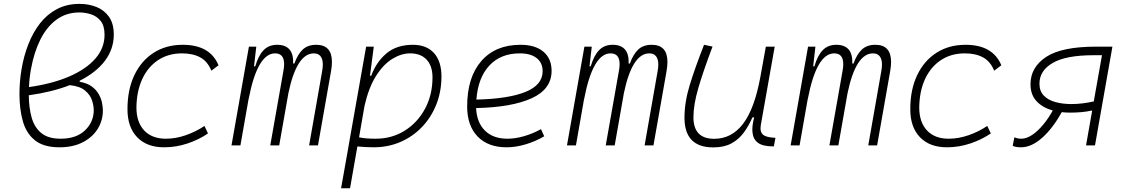

<svg xmlns="http://www.w3.org/2000/svg" viewBox="-20 -762 5899 1006"><path d="M397.5 -338.9V-333.5Q437 -326.7 460.9 -308.8Q484.9 -291 497.6 -268.3Q510.3 -245.6 514.6 -222.9Q519 -200.2 519 -182.6Q519 -130.4 491.7 -86.4Q464.4 -42.5 413.3 -16.4Q362.3 9.8 291.5 9.8Q208.5 9.8 162.8 -27.1Q117.2 -64 99.6 -127.2Q82 -190.4 82 -269Q82 -299.8 84.5 -332Q86.9 -364.3 92.8 -398.9Q104.5 -468.8 128.7 -530.5Q152.8 -592.3 189.9 -639.9Q227.1 -687.5 278.8 -714.6Q330.6 -741.7 397 -741.7Q444.3 -741.7 485.1 -725.6Q525.9 -709.5 551 -674.1Q576.2 -638.7 576.2 -580.6Q576.2 -505.4 530 -443.8Q483.9 -382.3 397.5 -338.9ZM131.8 -305.7Q253.4 -322.8 342.3 -361.1Q431.2 -399.4 479.5 -454.8Q527.8 -510.3 527.8 -579.6Q527.8 -627.9 506.8 -653.1Q485.8 -678.2 455.6 -687.5Q425.3 -696.8 396.5 -696.8Q327.1 -696.8 275.6 -658.7Q224.1 -620.6 190.9 -553.5Q157.7 -486.3 142.1 -398.9Q133.8 -353 131.8 -305.7ZM345.7 -315.9Q252.9 -279.8 130.9 -262.7Q131.3 -197.8 145.8 -146.2Q160.2 -94.7 196.3 -64.9Q232.4 -35.2 297.9 -35.2Q379.4 -35.2 425.3 -78.9Q471.2 -122.6 471.2 -185.1Q471.2 -207.5 462.2 -235.8Q453.1 -264.2 426.3 -287.1Q399.4 -310.1 345.7 -315.9Z M849.1 -35.2Q900.4 -35.2 953.4 -53.5Q1006.3 -71.8 1051.3 -102.1L1069.8 -63Q1022.5 -30.3 962.6 -10.3Q902.8 9.8 839.8 9.8Q749.5 9.8 698.7 -43Q647.9 -95.7 647.9 -189.9Q647.9 -292 683.8 -367.7Q719.7 -443.4 784.9 -485.4Q850.1 -527.3 937.5 -527.3Q1080.6 -527.3 1125 -419.9L1087.4 -391.6Q1067.9 -440.4 1029.1 -461.4Q990.2 -482.4 933.6 -482.4Q861.8 -482.4 808.1 -446.8Q754.4 -411.1 724.9 -346.7Q695.3 -282.2 694.8 -195.8Q695.8 -120.1 736.3 -77.6Q776.9 -35.2 849.1 -35.2Z M1322.8 -517.6 1311 -414.6H1317.4Q1333.5 -470.2 1360.8 -498.8Q1388.2 -527.3 1432.1 -527.3Q1519.5 -527.3 1516.1 -429.2H1522.5Q1539.6 -477.5 1566.2 -502.4Q1592.8 -527.3 1636.7 -527.3Q1719.2 -527.3 1719.2 -437.5Q1719.2 -416.5 1714.8 -390.6L1646 0H1599.6L1668 -389.6Q1671.4 -408.7 1671.4 -423.8Q1671.4 -445.3 1664.6 -459Q1652.8 -482.4 1624.5 -482.4Q1534.7 -482.4 1491.2 -274.4L1442.9 0H1396L1464.8 -389.6Q1468.8 -410.2 1468.8 -425.8Q1468.8 -482.4 1421.4 -482.4Q1328.6 -482.4 1282.7 -242.7V-244.6L1239.7 0H1192.9L1284.2 -517.6Z M1814 224.6H1767.1L1807.1 -0.5Q1806.6 -0.5 1806.2 -0.5L1807.1 -1.5L1898.4 -517.6H1938.5L1919.9 -375.5L1918 -365.7H1925.3Q1951.7 -437.5 2005.1 -482.4Q2058.6 -527.3 2143.6 -527.3Q2214.8 -527.3 2253.9 -484.1Q2293 -440.9 2293 -361.3Q2293 -282.2 2266.1 -214.6Q2239.3 -147 2191.2 -96.7Q2143.1 -46.4 2078.4 -18.3Q2013.7 9.8 1937.5 9.8Q1916 9.8 1895 8.5Q1874 7.3 1852.5 5.4ZM1861.3 -42.5Q1895.5 -35.2 1948.2 -35.2Q2033.2 -35.2 2100.6 -77.4Q2168 -119.6 2207 -192.4Q2246.1 -265.1 2246.1 -356.4Q2246.1 -416.5 2215.3 -449.5Q2184.6 -482.4 2128.9 -482.4Q2083 -482.4 2036.1 -453.9Q1989.3 -425.3 1950.7 -364.7Q1912.1 -304.2 1890.1 -208Z M2638.7 -35.2Q2679.2 -35.2 2725.3 -48.3Q2771.5 -61.5 2814.5 -85.4L2831.5 -47.9Q2785.6 -21 2733.9 -5.6Q2682.1 9.8 2634.3 9.8Q2537.1 9.8 2482.4 -46.9Q2427.7 -103.5 2427.7 -204.6Q2427.7 -356.4 2501.7 -441.9Q2575.7 -527.3 2707.5 -527.3Q2784.2 -527.3 2827.1 -491.2Q2870.1 -455.1 2870.1 -390.6Q2870.1 -294.9 2765.9 -247.3Q2661.6 -199.7 2474.6 -195.8Q2478 -120.1 2521 -77.6Q2564 -35.2 2638.7 -35.2ZM2476.1 -240.2Q2644 -244.1 2733.6 -280.5Q2823.2 -316.9 2823.2 -389.2Q2823.2 -432.6 2792 -457.5Q2760.7 -482.4 2703.6 -482.4Q2603.5 -482.4 2543.9 -418.5Q2484.4 -354.5 2476.1 -240.2Z M3080.6 -517.6 3068.8 -414.6H3075.2Q3091.3 -470.2 3118.7 -498.8Q3146 -527.3 3189.9 -527.3Q3277.3 -527.3 3273.9 -429.2H3280.3Q3297.4 -477.5 3324 -502.4Q3350.6 -527.3 3394.5 -527.3Q3477.1 -527.3 3477.1 -437.5Q3477.1 -416.5 3472.7 -390.6L3403.8 0H3357.4L3425.8 -389.6Q3429.2 -408.7 3429.2 -423.8Q3429.2 -445.3 3422.4 -459Q3410.6 -482.4 3382.3 -482.4Q3292.5 -482.4 3249 -274.4L3200.7 0H3153.8L3222.7 -389.6Q3226.6 -410.2 3226.6 -425.8Q3226.6 -482.4 3179.2 -482.4Q3086.4 -482.4 3040.5 -242.7V-244.6L2997.6 0H2950.7L3042 -517.6Z M3717.3 10.3Q3566.4 10.3 3566.4 -145Q3566.4 -227.1 3594.2 -317.6Q3622.1 -408.2 3668.9 -527.3L3713.4 -518.1Q3664.6 -388.7 3638.9 -300.8Q3613.3 -212.9 3613.3 -147.5Q3613.3 -34.7 3722.2 -34.7Q3813 -34.7 3873 -112.8Q3933.1 -190.9 3963.9 -358.4L3992.7 -517.6H4039.1L3966.3 -106.9Q3964.8 -97.7 3964.8 -89.8Q3964.8 -69.3 3976.1 -58.1Q3991.2 -43 4034.2 -40.5L4043 -40L4034.7 4.9H4029.3Q3976.6 4.9 3951.4 -13.9Q3926.3 -32.7 3922.9 -66.9Q3921.9 -74.2 3921.9 -82Q3921.9 -110.8 3931.6 -147H3922.4Q3903.3 -103 3877.2 -67.4Q3851.1 -31.7 3812.5 -10.7Q3773.9 10.3 3717.3 10.3Z M4252.4 -517.6 4240.7 -414.6H4247.1Q4263.2 -470.2 4290.5 -498.8Q4317.9 -527.3 4361.8 -527.3Q4449.2 -527.3 4445.8 -429.2H4452.1Q4469.2 -477.5 4495.8 -502.4Q4522.5 -527.3 4566.4 -527.3Q4648.9 -527.3 4648.9 -437.5Q4648.9 -416.5 4644.5 -390.6L4575.7 0H4529.3L4597.7 -389.6Q4601.1 -408.7 4601.1 -423.8Q4601.1 -445.3 4594.2 -459Q4582.5 -482.4 4554.2 -482.4Q4464.4 -482.4 4420.9 -274.4L4372.6 0H4325.7L4394.5 -389.6Q4398.4 -410.2 4398.4 -425.8Q4398.4 -482.4 4351.1 -482.4Q4258.3 -482.4 4212.4 -242.7V-244.6L4169.4 0H4122.6L4213.9 -517.6Z M4950.7 -35.2Q5002 -35.2 5054.9 -53.5Q5107.9 -71.8 5152.8 -102.1L5171.4 -63Q5124 -30.3 5064.2 -10.3Q5004.4 9.8 4941.4 9.8Q4851.1 9.8 4800.3 -43Q4749.5 -95.7 4749.5 -189.9Q4749.5 -292 4785.4 -367.7Q4821.3 -443.4 4886.5 -485.4Q4951.7 -527.3 5039.1 -527.3Q5182.1 -527.3 5226.6 -419.9L5189 -391.6Q5169.4 -440.4 5130.6 -461.4Q5091.8 -482.4 5035.2 -482.4Q4963.4 -482.4 4909.7 -446.8Q4856 -411.1 4826.4 -346.7Q4796.9 -282.2 4796.4 -195.8Q4797.4 -120.1 4837.9 -77.6Q4878.4 -35.2 4950.7 -35.2Z M5588.4 -171.9Q5564.5 -171.9 5543 -174.3Q5496.1 -89.4 5440.2 -39.8Q5384.3 9.8 5329.6 9.8Q5314.5 9.8 5303.5 7.6Q5292.5 5.4 5286.1 2L5294.9 -42.5Q5295.9 -42 5305.9 -38.6Q5315.9 -35.2 5331.5 -35.2Q5358.4 -35.2 5387.9 -54.9Q5417.5 -74.7 5445.6 -108.4Q5473.6 -142.1 5496.1 -183.1Q5443.8 -197.3 5411.6 -231.2Q5379.4 -265.1 5379.4 -320.8Q5379.4 -409.2 5460.9 -463.4Q5542.5 -517.6 5723.1 -517.6H5808.6L5717.3 0H5670.4L5702.6 -183.1Q5673.3 -176.8 5644.5 -174.3Q5615.7 -171.9 5588.4 -171.9ZM5710.9 -230.5 5753.9 -472.7H5710.4Q5564.9 -472.7 5495.6 -432.1Q5426.3 -391.6 5426.3 -323.7Q5426.3 -285.2 5448.5 -261.7Q5470.7 -238.3 5508.8 -227.5Q5546.9 -216.8 5593.8 -216.8Q5648.9 -216.8 5710.9 -230.5Z"/></svg>

Font: CaskaydiaCove NFP ExtraLight
Style: Italic
Weight: 200
Italic angle: -10°
Designer: Aaron Bell
Foundry: Saja Typeworks
Version: Version 2111.001; VTT 6.35;Nerd Fonts 3.1.1